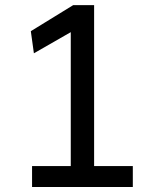

<svg xmlns="http://www.w3.org/2000/svg" viewBox="-20 -743 626 763"><path d="M261.2 -615.2 114.7 -531.2 102.5 -619.1 271 -722.7H354V-83H507.8V0H107.4V-83H261.2Z"/></svg>

Font: Andika Am
Style: Regular
Weight: 400
Designer: Victor Gaultney, Annie Olsen, Julie Remington, Don Collingsworth, Eric Hays, Becca Hirsbrunner
Foundry: SIL International
Version: Version 5.000